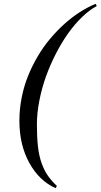

<svg xmlns="http://www.w3.org/2000/svg" viewBox="-20 -820 529 1010"><path d="M279.1 158 272.9 169.9Q186.5 131.6 134.3 37Q82 -57.6 82 -185.1Q82 -246.3 94.1 -307Q106.2 -367.7 127.8 -421.1Q149.4 -474.6 179.1 -524.7Q208.7 -574.7 244.1 -616.7Q279.5 -658.7 319 -694.2Q358.4 -729.7 399.9 -756.2Q441.4 -782.7 482.9 -800L489 -788.1Q451.2 -768.3 412.2 -730.8Q373.3 -693.4 338.7 -644.9Q304.2 -596.4 273.8 -537.2Q243.4 -478 221.4 -416.5Q199.5 -355 186.8 -289.6Q174.1 -224.1 174.1 -165Q174.1 -96.9 179.8 -48Q185.5 1 199 38.6Q212.4 76.2 231.2 103.3Q250 130.4 279.1 158Z"/></svg>

Font: Bodoni* 16
Style: Italic
Weight: 400
Italic angle: -13°
Version: Version 2.000